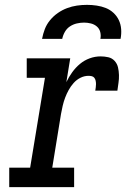

<svg xmlns="http://www.w3.org/2000/svg" viewBox="-20 -770 540 790"><path d="M18 0V-80H104L165 -450H90V-530H269L253 -432Q263 -453 277 -472.5Q291 -492 309 -507Q327 -522 349 -530Q371 -538 394 -538Q410 -538 425.5 -534.5Q441 -531 451.5 -519.5Q462 -508 465.5 -493Q469 -478 469.5 -461.5Q470 -445 467.5 -429Q465 -413 463 -397H372Q373 -404 374 -410.5Q375 -417 375 -424Q375 -431 373.5 -438Q372 -445 368 -450Q364 -455 357.5 -456.5Q351 -458 344 -458Q327 -458 311 -450Q295 -442 283 -428.5Q271 -415 262.5 -399.5Q254 -384 248 -368Q242 -352 238 -335Q234 -318 231 -301L195 -80H285V0ZM153 -610Q157 -631 164.5 -650.5Q172 -670 186 -687Q200 -704 218 -716.5Q236 -729 256 -736.5Q276 -744 296.5 -747Q317 -750 338 -750Q358 -750 378 -747Q398 -744 415.5 -737Q433 -730 447 -717Q461 -704 469 -687Q477 -670 478.5 -650Q480 -630 476 -610H393Q396 -624 392.5 -638Q389 -652 378.5 -661Q368 -670 354 -673.5Q340 -677 326 -677Q311 -677 296 -673.5Q281 -670 268 -661.5Q255 -653 247 -639Q239 -625 236 -610Z"/></svg>

Font: Iosevka Slab Medium Oblique
Style: Regular
Weight: 500
Italic angle: -9°
Monospace: yes
Designer: Belleve Invis
Foundry: Belleve Invis
Version: Version 11.1.1; ttfautohint (v1.8.3)